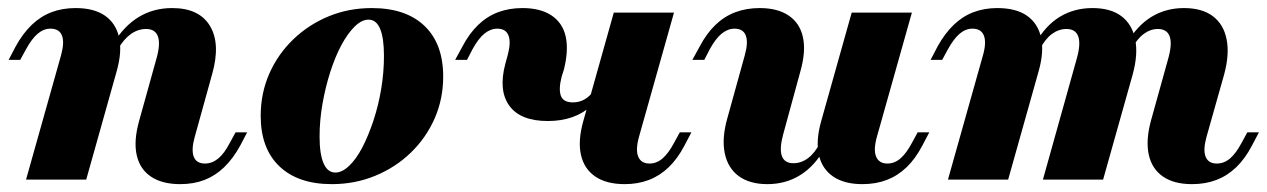

<svg xmlns="http://www.w3.org/2000/svg" viewBox="-20 -450 3175 481"><path d="M431.5 11.3Q386.3 11.3 358.5 -7.3Q330.6 -25.8 322.6 -60.9Q314.5 -96 328.2 -146L372.6 -305.6Q382.3 -341.1 375.4 -359.3Q368.5 -377.4 346 -377.4Q325.8 -377.4 308.1 -364.9Q290.3 -352.4 275.8 -327.4L263.7 -340.3Q290.3 -384.7 327.4 -407.3Q364.5 -429.8 411.3 -429.8Q479 -429.8 506 -385.1Q533.1 -340.3 511.3 -263.7L467.7 -106.5Q458.9 -75 465.3 -57.7Q471.8 -40.3 493.5 -40.3Q511.3 -40.3 526.6 -52.8Q541.9 -65.3 555.6 -91.9L570.2 -118.5H599.2L581.5 -84.7Q563.7 -52.4 541.5 -31Q519.4 -9.7 492.3 0.8Q465.3 11.3 431.5 11.3ZM45.2 0 133.1 -312.1Q141.9 -344.4 135.1 -361.3Q128.2 -378.2 106.5 -378.2Q89.5 -378.2 74.6 -365.7Q59.7 -353.2 45.2 -326.6L30.6 -300H1.6L19.4 -333.9Q37.1 -366.1 59.3 -387.5Q81.5 -408.9 108.9 -419.4Q136.3 -429.8 169.4 -429.8Q215.3 -429.8 242.7 -410.9Q270.2 -391.9 278.2 -356.9Q286.3 -321.8 272.6 -272.6L196 0Z M811.3 11.3Q726.6 11.3 679.8 -33.5Q633.1 -78.2 633.1 -159.7Q633.1 -216.1 654.4 -264.9Q675.8 -313.7 714.1 -350.8Q752.4 -387.9 802.8 -408.9Q853.2 -429.8 911.3 -429.8Q996.8 -429.8 1043.5 -385.1Q1090.3 -340.3 1090.3 -258.1Q1090.3 -202.4 1069 -153.6Q1047.6 -104.8 1009.3 -67.7Q971 -30.6 920.2 -9.7Q869.4 11.3 811.3 11.3ZM820.2 -17.7Q837.1 -17.7 854.8 -34.7Q872.6 -51.6 887.9 -81Q903.2 -110.5 915.7 -148.4Q928.2 -186.3 935.1 -227.8Q941.9 -269.4 941.9 -309.7Q941.9 -354.8 932.3 -377.8Q922.6 -400.8 903.2 -400.8Q886.3 -400.8 868.5 -383.5Q850.8 -366.1 835.1 -336.7Q819.4 -307.3 807.3 -269.4Q795.2 -231.5 787.9 -189.9Q780.6 -148.4 780.6 -108.1Q780.6 -63.7 790.7 -40.7Q800.8 -17.7 820.2 -17.7Z M1545.2 11.3Q1499.2 11.3 1471.4 -7.7Q1443.5 -26.6 1435.5 -61.7Q1427.4 -96.8 1441.1 -146L1517.7 -418.5H1668.5L1580.6 -106.5Q1571.8 -74.2 1579 -57.3Q1586.3 -40.3 1607.3 -40.3Q1625 -40.3 1639.9 -53.2Q1654.8 -66.1 1668.5 -91.9L1683.1 -118.5H1712.1L1694.4 -84.7Q1677.4 -52.4 1655.2 -31Q1633.1 -9.7 1605.6 0.8Q1578.2 11.3 1545.2 11.3ZM1352.4 -146.8Q1283.9 -146.8 1256 -185.1Q1228.2 -223.4 1246 -290.3L1252.4 -313.7Q1260.5 -345.2 1253.6 -361.7Q1246.8 -378.2 1225.8 -378.2Q1208.9 -378.2 1193.5 -365.7Q1178.2 -353.2 1163.7 -326.6L1150 -300H1120.2L1138.7 -333.9Q1155.6 -366.1 1177.8 -387.5Q1200 -408.9 1227.8 -419.4Q1255.6 -429.8 1288.7 -429.8Q1333.9 -429.8 1361.7 -411.3Q1389.5 -392.7 1397.2 -358.5Q1404.8 -324.2 1392.7 -275.8L1387.1 -258.1Q1379 -226.6 1385.1 -210.1Q1391.1 -193.5 1415.3 -193.5Q1431.5 -193.5 1444.8 -201.2Q1458.1 -208.9 1468.5 -224.2L1462.1 -185.5Q1441.1 -166.1 1413.7 -156.5Q1386.3 -146.8 1352.4 -146.8Z M1902.4 11.3Q1858.1 11.3 1830.6 -8.9Q1803.2 -29 1795.6 -66.5Q1787.9 -104 1802.4 -154.8L1846 -312.1Q1854.8 -343.5 1848.4 -360.9Q1841.9 -378.2 1820.2 -378.2Q1803.2 -378.2 1787.9 -365.7Q1772.6 -353.2 1758.1 -326.6L1744.4 -300H1714.5L1733.1 -333.9Q1750 -366.1 1772.2 -387.5Q1794.4 -408.9 1822.2 -419.4Q1850 -429.8 1883.1 -429.8Q1928.2 -429.8 1956 -410.9Q1983.9 -391.9 1991.5 -356.9Q1999.2 -321.8 1985.5 -272.6L1941.9 -112.9Q1932.3 -77.4 1938.7 -59.3Q1945.2 -41.1 1967.7 -41.1Q1987.1 -41.1 2004 -53.6Q2021 -66.1 2033.9 -91.1L2046 -78.2Q2021 -33.9 1984.7 -11.3Q1948.4 11.3 1902.4 11.3ZM2140.3 11.3Q2095.2 11.3 2067.3 -7.7Q2039.5 -26.6 2031.5 -61.7Q2023.4 -96.8 2037.1 -146L2113.7 -418.5H2264.5L2176.6 -106.5Q2167.7 -74.2 2175 -57.3Q2182.3 -40.3 2203.2 -40.3Q2221 -40.3 2235.9 -53.2Q2250.8 -66.1 2264.5 -91.9L2279 -118.5H2308.1L2290.3 -84.7Q2273.4 -52.4 2251.2 -31Q2229 -9.7 2201.6 0.8Q2174.2 11.3 2140.3 11.3Z M2966.1 11.3Q2921 11.3 2893.5 -7.7Q2866.1 -26.6 2858.1 -61.7Q2850 -96.8 2862.9 -146L2907.3 -305.6Q2916.9 -341.1 2910.1 -359.3Q2903.2 -377.4 2880.6 -377.4Q2862.1 -377.4 2845.2 -364.9Q2828.2 -352.4 2815.3 -327.4L2802.4 -340.3Q2828.2 -385.5 2864.5 -407.7Q2900.8 -429.8 2946 -429.8Q2991.1 -429.8 3018.1 -409.7Q3045.2 -389.5 3052.8 -352Q3060.5 -314.5 3046.8 -263.7L3002.4 -106.5Q2993.5 -74.2 3000.4 -57.3Q3007.3 -40.3 3028.2 -40.3Q3046.8 -40.3 3061.7 -53.2Q3076.6 -66.1 3090.3 -91.9L3104.8 -118.5H3133.9L3116.1 -84.7Q3099.2 -52.4 3077 -31Q3054.8 -9.7 3027.4 0.8Q3000 11.3 2966.1 11.3ZM2354.8 0 2442.7 -312.1Q2451.6 -343.5 2444.8 -360.9Q2437.9 -378.2 2416.1 -378.2Q2399.2 -378.2 2384.3 -365.7Q2369.4 -353.2 2354.8 -326.6L2340.3 -300H2311.3L2329 -333.9Q2346.8 -366.1 2369 -387.5Q2391.1 -408.9 2418.5 -419.4Q2446 -429.8 2478.2 -429.8Q2525 -429.8 2552.4 -410.9Q2579.8 -391.9 2587.9 -356.9Q2596 -321.8 2582.3 -272.6L2505.6 0ZM2592.7 0 2678.2 -305.6Q2687.9 -341.1 2681 -359.3Q2674.2 -377.4 2651.6 -377.4Q2632.3 -377.4 2615.3 -364.9Q2598.4 -352.4 2585.5 -327.4L2573.4 -340.3Q2598.4 -385.5 2634.7 -407.7Q2671 -429.8 2716.9 -429.8Q2762.1 -429.8 2789.1 -409.7Q2816.1 -389.5 2823.8 -352Q2831.5 -314.5 2817.7 -263.7L2743.5 0Z"/></svg>

Font: Playfair 5pt SemiExpanded Light Black
Style: Italic
Weight: 900
Italic angle: -15.6°
Version: Version 2.001;gftools[0.9.30]